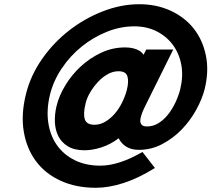

<svg xmlns="http://www.w3.org/2000/svg" viewBox="-20 -865 1020 911"><path d="M951 -442Q939 -395 911 -344Q883 -293 842.5 -251Q802 -209 750 -181.5Q698 -154 639 -154Q604 -154 580 -168.5Q556 -183 543 -209Q505 -180 462 -166Q419 -152 381 -152Q333 -152 302.5 -170.5Q272 -189 257 -218.5Q242 -248 240.5 -285.5Q239 -323 248 -361Q260 -411 290.5 -461Q321 -511 364 -550.5Q407 -590 460.5 -615Q514 -640 573 -640Q605 -640 628.5 -630.5Q652 -621 661 -605L674 -630H802L672 -368Q660 -344 655 -331Q650 -318 647 -304Q643 -287 650 -276Q657 -265 677 -265Q707 -265 732.5 -281Q758 -297 778 -322.5Q798 -348 812.5 -379Q827 -410 835 -441Q850 -502 840.5 -556Q831 -610 801 -651Q771 -692 724 -716Q677 -740 617 -740Q551 -740 486.5 -714Q422 -688 367.5 -644Q313 -600 273 -540.5Q233 -481 217 -415Q200 -345 209 -283.5Q218 -222 250 -176.5Q282 -131 334.5 -105Q387 -79 456 -79Q544 -79 656 -144L715 -68Q638 -20 567.5 3Q497 26 435 26Q341 26 268.5 -7Q196 -40 151.5 -99Q107 -158 93 -239.5Q79 -321 103 -418Q125 -507 179.5 -585Q234 -663 308 -720.5Q382 -778 468.5 -811.5Q555 -845 641 -845Q723 -845 790 -814Q857 -783 899.5 -729Q942 -675 957 -601Q972 -527 951 -442ZM582 -439Q592 -479 584.5 -503Q577 -527 542 -527Q516 -527 491 -513Q466 -499 445 -476.5Q424 -454 408 -427Q392 -400 386 -374Q374 -325 382.5 -299Q391 -273 428 -273Q455 -273 479.5 -287.5Q504 -302 524 -325Q544 -348 559 -378Q574 -408 582 -439Z"/></svg>

Font: TypoPRO Sinkin Sans
Style: 800 Black Italic
Weight: 900
Italic angle: -112°
Designer: Keith Bates
Foundry: K-Type
Version: Sinkin Sans (version 1.0)  by Keith Bates   •   © 2014   www